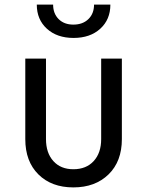

<svg xmlns="http://www.w3.org/2000/svg" viewBox="-20 -805 640 835"><path d="M299 10Q204 10 147 -46.5Q90 -103 90 -200V-550H180V-200Q180 -140 212 -104.5Q244 -69 299 -69Q355 -69 387.5 -104.5Q420 -140 420 -200V-550H510V-200Q510 -103 452 -46.5Q394 10 299 10ZM300 -640Q228 -640 184 -680Q140 -720 140 -785H211Q211 -746 235 -722Q259 -698 299 -698Q340 -698 364.5 -722Q389 -746 389 -785H460Q460 -720 416 -680Q372 -640 300 -640Z"/></svg>

Font: JetBrainsMonoNL NFM
Style: Regular
Weight: 400
Monospace: yes
Designer: Philipp Nurullin, Konstantin Bulenkov
Foundry: JetBrains
Version: Version 2.304; ttfautohint (v1.8.4.7-5d5b);Nerd Fonts 3.3.0